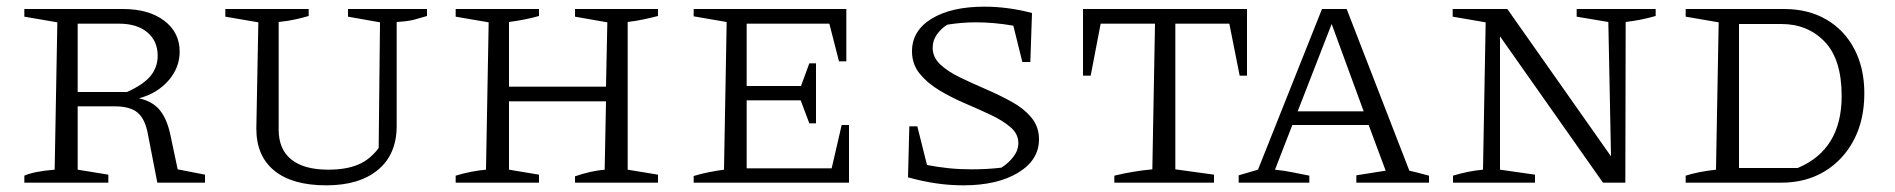

<svg xmlns="http://www.w3.org/2000/svg" viewBox="-20 -548 5684 576"><path d="M513 -40 595 -24V0H452L424 -144Q416 -190 393.5 -209.5Q371 -229 324 -229H213V-39L305 -24V0H53V-21Q82 -34 144 -39L152 -481L53 -498V-521H349Q426 -521 472.5 -486Q519 -451 519 -393Q519 -345 485.5 -306.5Q452 -268 397 -253Q438 -244 459.5 -217.5Q481 -191 491 -144ZM337 -477H213V-272H361Q410 -294 431.5 -320Q453 -346 453 -381Q453 -425 422 -451Q391 -477 337 -477Z M959 8Q857 8 803 -36Q749 -80 749 -162L755 -481L656 -498V-521H906V-500Q889 -495 867 -490Q845 -485 816 -482V-159Q816 -100 854 -69.5Q892 -39 965 -39Q1018 -39 1054 -54Q1090 -69 1116 -104L1120 -481L1024 -498V-521H1261V-500Q1244 -495 1224.5 -489.5Q1205 -484 1170 -482V-170Q1170 -85 1114 -38.5Q1058 8 959 8Z M1347 0V-21Q1370 -28 1393 -32.5Q1416 -37 1438 -39L1446 -481L1347 -498V-521H1597V-500Q1559 -489 1507 -482V-288H1798L1802 -481L1705 -498V-521H1954V-500Q1935 -495 1911.5 -490Q1888 -485 1863 -482V-39L1954 -24V0H1705V-19Q1728 -27 1750 -32Q1772 -37 1794 -39L1798 -244H1507V-39L1597 -24V0Z M2505 -173H2527V0H2061V-20Q2084 -27 2107 -31.5Q2130 -36 2152 -39L2160 -482L2061 -499V-521H2519V-364H2497L2468 -477H2220V-290H2383L2408 -358H2428V-178H2408L2382 -247H2220V-43H2475Z M2870 8Q2829 8 2788 2Q2747 -4 2704 -16L2708 -169H2732L2761 -53Q2792 -47 2825 -43.5Q2858 -40 2894 -40Q2942 -40 2984 -45Q3005 -58 3020 -77.5Q3035 -97 3035 -119Q3035 -146 3012 -166Q2989 -186 2953 -203Q2917 -220 2876 -237.5Q2835 -255 2799 -276.5Q2763 -298 2739.5 -326.5Q2716 -355 2716 -394Q2716 -456 2775 -492Q2834 -528 2933 -528Q3004 -528 3076 -509L3071 -362H3047L3020 -471Q2962 -481 2908 -481Q2865 -481 2822 -474Q2804 -463 2791 -445Q2778 -427 2778 -405Q2778 -376 2801 -354.5Q2824 -333 2860.5 -315.5Q2897 -298 2937.5 -280.5Q2978 -263 3014.5 -243Q3051 -223 3074 -195.5Q3097 -168 3097 -130Q3097 -68 3034.5 -30Q2972 8 2870 8Z M3721 -521V-321H3699L3668 -477H3506V-40L3622 -24V0H3323V-21Q3381 -35 3437 -40L3445 -477H3282L3252 -321H3229V-521Z M4208 -36Q4224 -32 4233 -30Q4242 -28 4267 -21V0H4049V-22L4137 -36L4086 -173H3857L3805 -39Q3834 -36 3858 -31Q3882 -26 3908 -21V0H3696V-22L3754 -39L3946 -521H4020ZM3873 -214H4071L3975 -476Z M4710 -521H4947V-500Q4922 -493 4901.5 -489Q4881 -485 4857 -482L4856 0H4789L4480 -439V-39L4585 -24V0H4339V-21Q4362 -28 4384.5 -32.5Q4407 -37 4429 -39L4437 -481L4338 -498V-521H4502L4813 -79L4805 -482L4710 -498Z M5332 -521Q5405 -521 5459 -489.5Q5513 -458 5543 -401Q5573 -344 5573 -268Q5573 -188 5541.5 -128Q5510 -68 5454 -34Q5398 0 5324 0H5037V-21Q5056 -27 5078.5 -31.5Q5101 -36 5128 -39L5136 -481L5037 -498V-521ZM5373 -44Q5505 -99 5505 -260Q5505 -370 5454 -423Q5403 -476 5324 -476H5197V-44Z"/></svg>

Font: Piazzolla SC Light
Style: Regular
Weight: 300
Designer: Juan Pablo del Peral
Foundry: Huerta Tipografica
Version: Version 1.330